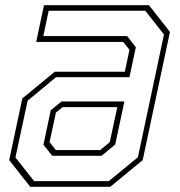

<svg xmlns="http://www.w3.org/2000/svg" viewBox="-20 -720 692 740"><path d="M96.5 0 15.5 -103 66 -340.5 191 -443.5H461L479 -528L455 -558.5H119.5L149.5 -700H554L635 -597L530 -103L405 0ZM111.5 -22H399.5L511.5 -114L612 -587L540 -678.5H167.5L147 -581H470L503.5 -538L479 -422.5H196L86.5 -332L39.5 -113ZM181.5 -119.5 147.5 -162 175.5 -295 217 -329H459.5L424 -163L371.5 -119.5ZM195.5 -141.5H366L403 -172L432 -307H221L195.5 -286L171 -172Z"/></svg>

Font: Tourney Expanded ExtraLight
Style: Italic
Weight: 200
Width: 7
Italic angle: -12°
Designer: Tyler Finck
Foundry: Etcetera Type Co
Version: Version 1.010; ttfautohint (v1.8.3)